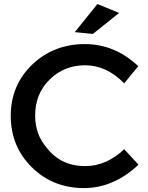

<svg xmlns="http://www.w3.org/2000/svg" viewBox="-20 -928 737 956"><path d="M398 8.5Q243.5 8.5 138.5 -95.2Q33.5 -199 33.5 -351.5Q33.5 -503 140 -606Q247.5 -708.5 402.5 -708.5Q551.5 -708.5 668.5 -598.5L598.5 -513Q510 -603 404 -603Q299.5 -603 227.2 -532Q155 -461 155 -352.5Q155 -259 212 -193Q282.5 -101 404 -101Q509.5 -101 598.5 -185L669.5 -108Q546 8.5 398 8.5ZM442.5 -759 352.5 -768 465 -908 573 -863.5Z"/></svg>

Font: Argentum Novus Medium
Style: Regular
Weight: 500
Designer: Julieta Ulanovsky (font) & Cristiano Sobral (main changes)
Foundry: Julieta Ulanovsky (font) & Cristiano Sobral (main changes)
Version: Version 3.00;November 27, 2020;FontCreator 13.0.0.2655 64-bi